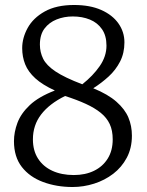

<svg xmlns="http://www.w3.org/2000/svg" viewBox="-20 -737 588 770"><path d="M271 13Q207 13 153 -7Q99 -27 67.5 -67.5Q36 -108 36 -171Q36 -207 50 -244.5Q64 -282 99.5 -315.5Q135 -349 200 -374Q150 -397 121.5 -423Q93 -449 81 -479Q69 -509 69 -544Q69 -585 91 -625Q113 -665 159.5 -691Q206 -717 277 -717Q341 -717 386 -697Q431 -677 455 -643Q479 -609 479 -567Q479 -524 461.5 -490Q444 -456 415.5 -430Q387 -404 354 -383Q413 -359 447 -329Q481 -299 495 -265.5Q509 -232 509 -193Q509 -143 488.5 -104.5Q468 -66 434 -40Q400 -14 357.5 -0.5Q315 13 271 13ZM276 -35Q322 -35 357 -52Q392 -69 412 -101Q432 -133 432 -178Q432 -214 420 -239.5Q408 -265 384 -284.5Q360 -304 324 -320.5Q288 -337 241 -352Q178 -321 145 -278Q112 -235 112 -178Q112 -133 132.5 -101Q153 -69 190 -52Q227 -35 276 -35ZM310 -399Q353 -433 380 -472Q407 -511 407 -554Q407 -594 389 -620Q371 -646 340.5 -658.5Q310 -671 272 -671Q237 -671 207 -659Q177 -647 158.5 -622.5Q140 -598 140 -558Q140 -528 153 -501.5Q166 -475 202.5 -450.5Q239 -426 310 -399Z"/></svg>

Font: Literata 18pt Light
Style: Regular
Weight: 300
Designer: Latin by Veronika Burian and Jose Scaglione. Greek by Irene Vlachou. Cyrillic by Vera Evstafieva.
Foundry: TypeTogether
Version: Version 3.103;gftools[0.9.29]